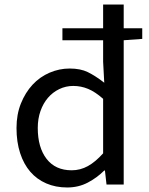

<svg xmlns="http://www.w3.org/2000/svg" viewBox="-20 -816 660 849"><path d="M53 -250Q53 -310 72.5 -358.5Q92 -407 124 -441.5Q156 -476 199 -494.5Q242 -513 288 -513Q336 -513 368.5 -497Q401 -481 436 -454Q438 -453 438.5 -452Q439 -451 441 -450L436 -543V-638H256V-691H436V-796H527V-691H609V-644L527 -638V0H451L444 -62H441Q409 -30 368 -8.5Q327 13 277 13Q226 13 184.5 -5Q143 -23 114 -56.5Q85 -90 69 -139Q53 -188 53 -250ZM147 -250Q147 -164 186 -113.5Q225 -63 297 -63Q335 -63 368.5 -81.5Q402 -100 436 -138V-379Q401 -410 369.5 -423Q338 -436 304 -436Q271 -436 242 -422Q213 -408 192 -383.5Q171 -359 159 -325Q147 -291 147 -250Z"/></svg>

Font: Kinto Sans
Style: Regular
Weight: 400
Designer: Authors: Ryoko NISHIZUKA  (kana & ideographs); Paul D. Hunt (Latin, Greek & Cyrillic); Wenlong ZHANG  (bopomofo); Sandol
Foundry: Adobe Systems Incorporated, ookami Inc.
Version: Version 0.001